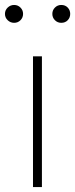

<svg xmlns="http://www.w3.org/2000/svg" viewBox="-28 -754 303 774"><path d="M105 -527H141V0H105ZM-8 -698Q-8 -713 3 -723.5Q14 -734 29 -734Q44 -734 54.5 -723.5Q65 -713 65 -698Q65 -683 54.5 -672.5Q44 -662 29 -662Q14 -662 3 -672.5Q-8 -683 -8 -698ZM183 -698Q183 -713 193.5 -723.5Q204 -734 219 -734Q235 -734 245 -723.5Q255 -713 255 -698Q255 -683 245 -672.5Q235 -662 219 -662Q204 -662 193.5 -672.5Q183 -683 183 -698Z"/></svg>

Font: Merged Yaku Han JP Thin
Style: Regular
Weight: 250
Designer: Ryoko NISHIZUKA 西塚涼子 (kana, bopomofo & ideographs); Paul D. Hunt (Latin, Greek & Cyrillic); Sandoll Communications 산돌커뮤니
Foundry: Adobe
Version: Version 2.004